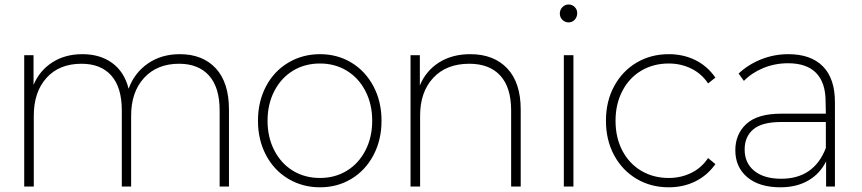

<svg xmlns="http://www.w3.org/2000/svg" viewBox="-20 -822 3797 846"><path d="M988.9 -338.9V0H947.8V-335.6Q947.8 -436.7 901.1 -488.9Q854.4 -541.1 768.9 -541.1Q672.2 -541.1 615 -478.9Q557.8 -416.7 557.8 -312.2V0H516.7V-335.6Q516.7 -436.7 470.6 -488.9Q424.4 -541.1 338.9 -541.1Q241.1 -541.1 185 -478.9Q128.9 -416.7 128.9 -312.2V0H86.7V-578.9H127.8V-447.8Q154.4 -511.1 210.6 -547.2Q266.7 -583.3 343.3 -583.3Q421.1 -583.3 474.4 -544.4Q527.8 -505.6 546.7 -431.1Q572.2 -501.1 631.7 -542.2Q691.1 -583.3 772.2 -583.3Q873.3 -583.3 931.1 -520.6Q988.9 -457.8 988.9 -338.9Z M1116.7 -290Q1116.7 -374.4 1152.2 -441.7Q1187.8 -508.9 1250.6 -546.1Q1313.3 -583.3 1390 -583.3Q1466.7 -583.3 1528.3 -546.1Q1590 -508.9 1625.6 -441.7Q1661.1 -374.4 1661.1 -290Q1661.1 -205.6 1625.6 -138.3Q1590 -71.1 1528.3 -33.9Q1466.7 3.3 1390 3.3Q1313.3 3.3 1250.6 -33.9Q1187.8 -71.1 1152.2 -138.3Q1116.7 -205.6 1116.7 -290ZM1620 -290Q1620 -363.3 1590 -421.1Q1560 -478.9 1507.8 -510.6Q1455.6 -542.2 1390 -542.2Q1323.3 -542.2 1271.1 -510.6Q1218.9 -478.9 1188.9 -421.1Q1158.9 -363.3 1158.9 -290Q1158.9 -216.7 1188.9 -158.9Q1218.9 -101.1 1271.1 -69.4Q1323.3 -37.8 1390 -37.8Q1455.6 -37.8 1507.8 -69.4Q1560 -101.1 1590 -158.9Q1620 -216.7 1620 -290Z M2274.4 -338.9V0H2232.2V-335.6Q2232.2 -436.7 2184.4 -488.9Q2136.7 -541.1 2047.8 -541.1Q1946.7 -541.1 1888.9 -478.9Q1831.1 -416.7 1831.1 -312.2V0H1788.9V-578.9H1830V-445.6Q1856.7 -510 1914.4 -546.7Q1972.2 -583.3 2052.2 -583.3Q2155.6 -583.3 2215 -520.6Q2274.4 -457.8 2274.4 -338.9Z M2446.7 -762.2Q2446.7 -778.9 2458.3 -790.6Q2470 -802.2 2485.6 -802.2Q2501.1 -802.2 2512.2 -791.1Q2523.3 -780 2523.3 -764.4Q2523.3 -746.7 2512.2 -735Q2501.1 -723.3 2485.6 -723.3Q2470 -723.3 2458.3 -734.4Q2446.7 -745.6 2446.7 -762.2ZM2506.7 -578.9V0H2464.4V-578.9Z M2650 -290Q2650 -375.6 2686.1 -442.2Q2722.2 -508.9 2785 -546.1Q2847.8 -583.3 2926.7 -583.3Q2991.1 -583.3 3043.9 -557.2Q3096.7 -531.1 3132.2 -480L3100 -454.4Q3071.1 -497.8 3025.6 -520Q2980 -542.2 2926.7 -542.2Q2858.9 -542.2 2805.6 -510.6Q2752.2 -478.9 2722.2 -421.1Q2692.2 -363.3 2692.2 -290Q2692.2 -215.6 2722.2 -158.3Q2752.2 -101.1 2805.6 -69.4Q2858.9 -37.8 2926.7 -37.8Q2980 -37.8 3025.6 -60Q3071.1 -82.2 3100 -125.6L3132.2 -98.9Q3096.7 -48.9 3043.9 -22.8Q2991.1 3.3 2926.7 3.3Q2847.8 3.3 2785 -33.9Q2722.2 -71.1 2686.1 -137.8Q2650 -204.4 2650 -290Z M3658.9 -372.2V0H3620V-111.1Q3593.3 -56.7 3541.7 -26.7Q3490 3.3 3418.9 3.3Q3325.6 3.3 3272.8 -41.1Q3220 -85.6 3220 -160Q3220 -231.1 3268.9 -276.1Q3317.8 -321.1 3422.2 -321.1H3618.9L3617.8 -374.4Q3617.8 -457.8 3576.1 -500.6Q3534.4 -543.3 3452.2 -543.3Q3394.4 -543.3 3343.3 -522.2Q3292.2 -501.1 3257.8 -465.6L3234.4 -497.8Q3276.7 -537.8 3333.9 -560.6Q3391.1 -583.3 3453.3 -583.3Q3553.3 -583.3 3606.1 -529.4Q3658.9 -475.6 3658.9 -372.2ZM3618.9 -170V-284.4H3422.2Q3337.8 -284.4 3299.4 -252.2Q3261.1 -220 3261.1 -163.3Q3261.1 -103.3 3303.9 -68.9Q3346.7 -34.4 3422.2 -34.4Q3566.7 -34.4 3618.9 -170Z"/></svg>

Font: Paperlogy 2 ExtraLight
Style: Regular
Weight: 250
Designer: redesigned by Lee Juim, glyphs from Gmarket Sans & Montserrat
Foundry: PT&
Version: Version 1.001